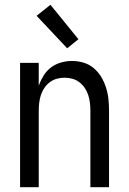

<svg xmlns="http://www.w3.org/2000/svg" viewBox="-20 -783 540 803"><path d="M64 0V-520H142V-425Q150 -447 162.5 -467Q175 -487 193.5 -501Q212 -515 235 -521.5Q258 -528 281 -528Q306 -528 329.5 -521Q353 -514 372 -498Q391 -482 403.5 -461Q416 -440 423.5 -416.5Q431 -393 433.5 -368.5Q436 -344 436 -320V0H358V-320Q358 -337 356 -353.5Q354 -370 349 -385.5Q344 -401 334.5 -415Q325 -429 312 -439Q299 -449 283 -453.5Q267 -458 250 -458Q233 -458 217 -453.5Q201 -449 188 -439Q175 -429 165.5 -415Q156 -401 151 -385.5Q146 -370 144 -353.5Q142 -337 142 -320V0ZM261 -581 133 -717 191 -763 308 -619Z"/></svg>

Font: Huly
Style: Regular
Weight: 400
Designer: Belleve Invis
Foundry: Belleve Invis
Version: Version 33.2.5; ttfautohint (v1.8.4)